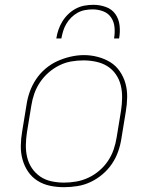

<svg xmlns="http://www.w3.org/2000/svg" viewBox="-20 -770 640 798"><path d="M246 8Q216 8 187.5 2Q159 -4 135.5 -19Q112 -34 96.5 -57Q81 -80 73.5 -107.5Q66 -135 66.5 -164.5Q67 -194 72 -223L90 -333Q94 -361 103.5 -388Q113 -415 129.5 -440Q146 -465 169 -484.5Q192 -504 218.5 -516Q245 -528 273.5 -534.5Q302 -541 329 -541Q358 -541 386.5 -533.5Q415 -526 438.5 -511.5Q462 -497 478 -473.5Q494 -450 501.5 -423Q509 -396 508.5 -366Q508 -336 503 -307L485 -197Q481 -169 471.5 -141.5Q462 -114 445.5 -89.5Q429 -65 406 -45.5Q383 -26 356.5 -13.5Q330 -1 301.5 3.5Q273 8 246 8ZM246 -11Q271 -11 297 -15.5Q323 -20 347.5 -31.5Q372 -43 393 -61Q414 -79 429 -101.5Q444 -124 452.5 -149Q461 -174 465 -200L483 -310Q487 -336 487.5 -363Q488 -390 482 -415Q476 -440 461.5 -461Q447 -482 426 -495Q405 -508 379 -513.5Q353 -519 327 -519Q301 -519 275.5 -514.5Q250 -510 226 -498Q202 -486 181.5 -468Q161 -450 146 -427.5Q131 -405 122.5 -380.5Q114 -356 110 -330L92 -220Q88 -194 87.5 -167.5Q87 -141 93 -116Q99 -91 113 -70.5Q127 -50 147.5 -36Q168 -22 194 -16.5Q220 -11 246 -11ZM214 -610Q217 -629 223 -646.5Q229 -664 239 -680.5Q249 -697 263.5 -711Q278 -725 295 -734Q312 -743 330.5 -746.5Q349 -750 368 -750Q395 -750 420 -741Q445 -732 459.5 -711.5Q474 -691 477 -664Q480 -637 475 -610H454Q458 -633 456 -656Q454 -679 442 -697Q430 -715 409 -723Q388 -731 365 -731Q349 -731 333 -728Q317 -725 302.5 -717Q288 -709 276 -697Q264 -685 255.5 -670.5Q247 -656 242.5 -641Q238 -626 235 -610Z"/></svg>

Font: Iosevka Curly Thin Extended
Style: Italic
Weight: 100
Width: 7
Italic angle: -9°
Monospace: yes
Designer: Belleve Invis
Foundry: Belleve Invis
Version: Version 11.1.0; ttfautohint (v1.8.3)